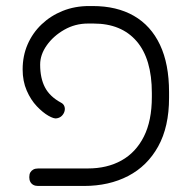

<svg xmlns="http://www.w3.org/2000/svg" viewBox="-20 -606 635 636"><path d="M106 10Q97 10 90.5 6.5Q84 3 80.5 -3.5Q77 -10 77 -19Q77 -29 80.5 -35Q84 -41 90.5 -44.5Q97 -48 107 -48H271Q335 -48 382.5 -74.5Q430 -101 456.5 -153.5Q483 -206 483 -285V-298Q483 -411 432.5 -469.5Q382 -528 290 -528H271Q229 -528 193 -507.5Q157 -487 135 -456Q113 -425 113 -392Q113 -347 129 -316.5Q145 -286 182 -266Q190 -262 193 -254.5Q196 -247 194 -238.5Q192 -230 185.5 -223Q179 -216 168 -214Q159 -212 140.5 -222.5Q122 -233 102 -254Q82 -275 68.5 -306Q55 -337 55 -376Q55 -421 71.5 -459Q88 -497 118 -525.5Q148 -554 188 -570Q228 -586 275 -586H287Q367 -586 423.5 -553.5Q480 -521 510 -457.5Q540 -394 540 -301V-282Q540 -186 504 -121Q468 -56 404.5 -23Q341 10 258 10Z"/></svg>

Font: Fredoka Light
Style: Regular
Weight: 300
Designer: Ben Nathan
Foundry: Milena B. Brandão, Ben Nathan
Version: Version 2.001